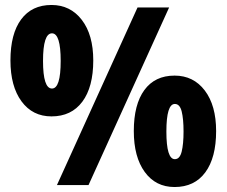

<svg xmlns="http://www.w3.org/2000/svg" viewBox="-20 -744 912 772"><path d="M187 -724Q263 -724 309 -664Q355 -604 355 -501Q355 -394 311 -335Q267 -276 187 -276Q111 -276 66.5 -336.5Q22 -397 22 -501Q22 -608 65 -666Q108 -724 187 -724ZM660 -714 336 0H209L533 -714ZM189 -610Q153 -610 153 -499Q153 -388 189 -388Q224 -388 224 -499Q224 -610 189 -610ZM682 -440Q758 -440 803.5 -380Q849 -320 849 -217Q849 -110 805.5 -51Q762 8 682 8Q606 8 562 -52.5Q518 -113 518 -217Q518 -324 560.5 -382Q603 -440 682 -440ZM683 -326Q649 -326 649 -215Q649 -104 683 -104Q703 -104 710.5 -134.5Q718 -165 718 -215Q718 -266 710.5 -296Q703 -326 683 -326Z"/></svg>

Font: Noto Sans Lao UI Cond Blk
Style: Regular
Weight: 900
Width: 3
Designer: Monotype Design Team
Foundry: Monotype Imaging Inc.
Version: Version 2.000; ttfautohint (v1.8.4.7-5d5b)